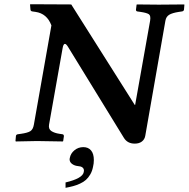

<svg xmlns="http://www.w3.org/2000/svg" viewBox="-20 -667 892 908"><path d="M223.1 -546.9Q202.1 -603 147.9 -610.8L133.8 -612.8Q124.5 -613.8 124 -622.1L122.1 -645L124 -647Q277.8 -646 316.9 -646L617.2 -170.9H619.1L689.9 -568.8Q693.8 -592.8 684.1 -599.6Q674.3 -606.4 644 -610.8L629.9 -612.8Q623 -613.8 623 -621.1L626 -645L627.9 -646Q691.9 -645 731 -645L850.1 -646L852.1 -645L850.1 -621.1Q848.6 -613.8 839.8 -612.8L826.2 -610.8Q794.9 -606 780.3 -597.2Q765.6 -588.4 762.2 -568.8L667 -24.9Q664.1 -7.8 651.1 2.2Q638.2 12.2 617.2 12.2Q582.5 12.2 565.9 -15.1L303.2 -442.9Q293.5 -459.5 287.1 -459.5Q279.3 -459.5 275.9 -438L211.9 -77.1Q208.5 -56.6 223.1 -47.1Q237.8 -37.6 261.2 -34.2L274.9 -32.2Q282.2 -31.2 282.2 -22.9L278.8 0L276.9 2Q190.9 0 154.8 0L55.2 2L53.2 0L55.2 -22.9Q55.7 -31.2 64.9 -32.2L79.1 -34.2Q110.4 -38.6 123.3 -46.6Q136.2 -54.7 140.1 -77.1ZM374 28.8Q397.5 28.8 410.6 44.4Q423.8 60.1 423.8 89.8Q423.8 106.9 419.9 122.1Q416 142.6 406.7 158.2Q397.5 173.8 386.2 183.8Q375 193.8 358.4 201.4Q341.8 209 326.4 213.1Q311 217.3 290 221.2V195.8Q370.6 176.8 376 147Q377 144 377 140.1Q377 120.1 347.2 118.2Q332.5 116.7 320.8 108.2Q309.1 99.6 309.1 85.9Q309.1 82 310.1 80.1Q314 58.6 332 43.7Q350.1 28.8 374 28.8Z"/></svg>

Font: Linux Libertine G
Style: Semibold Italic
Weight: 600
Italic angle: -11.5°
Designer: Philipp H. Poll
Foundry: Philipp H. Poll
Version: Version 5.1.1